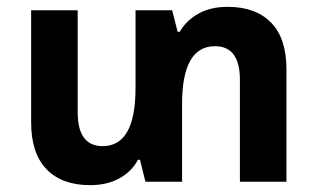

<svg xmlns="http://www.w3.org/2000/svg" viewBox="-20 -531 928 561"><path d="M645 -511Q727 -511 772 -465Q817 -419 817 -328V0H681V-298Q681 -396 608 -396Q512 -396 512 -227V0H405L389 -64H383Q365 -30 329 -10Q293 10 243 10Q161 10 116 -36.5Q71 -83 71 -173V-501H207V-203Q207 -104 280 -104Q376 -104 376 -274V-501H483L499 -438H505Q524 -471 559.5 -491Q595 -511 645 -511Z"/></svg>

Font: Noto Sans Armenian SemiCondensed
Style: Bold
Weight: 700
Width: 4
Designer: Monotype Design Team
Foundry: Monotype Imaging Inc.
Version: Version 2.008; ttfautohint (v1.8.4.7-5d5b)